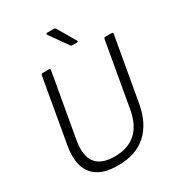

<svg xmlns="http://www.w3.org/2000/svg" viewBox="-227 -1113 1154 1259"><g transform="rotate(-30 350.0 -483.5)"><path d="M64 -195Q64 -232 71 -270L156 -754Q158 -763 167 -763H216Q221 -763 223.5 -760Q226 -757 225 -752L140 -270Q134 -236 134 -207Q134 -52 305 -52Q508 -52 546 -270L631 -754Q633 -763 642 -763H691Q696 -763 698.5 -760Q701 -757 700 -752L615 -270Q591 -136 511 -63Q431 10 294 10Q178 10 121 -43Q64 -96 64 -195ZM427 -823Q419 -823 415 -829L319 -965Q317 -967 317 -971Q317 -973 319 -975Q321 -977 325 -977H378Q385 -977 390 -970L469 -835Q471 -831 471 -829Q471 -823 462 -823Z"/></g></svg>

Font: Open Sauce Two Light Italic
Style: Regular
Weight: 300
Italic angle: -10°
Designer: Alfredo Marco Pradil
Foundry: Creative Sauce Fz LLC
Version: Version 1.477